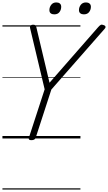

<svg xmlns="http://www.w3.org/2000/svg" viewBox="-20 -1138 887 1578"><path d="M238 14Q211 14 217 -5L347 -404L228 -904Q224 -920 231 -927.5Q238 -935 251 -935Q266 -935 271 -929.5Q276 -924 279 -913L387 -458L786 -914Q799 -929 808 -933.5Q817 -938 831 -932Q843 -929 846.5 -920.5Q850 -912 839 -900L402 -402L273 -5Q266 14 238 14ZM426 -1020Q408 -1020 397 -1028.5Q386 -1037 386 -1055Q386 -1079 401 -1098.5Q416 -1118 443 -1118Q461 -1118 472 -1109Q483 -1100 483 -1082Q483 -1058 469 -1039Q455 -1020 426 -1020ZM669 -1020Q652 -1020 640.5 -1028.5Q629 -1037 629 -1055Q629 -1079 644 -1098.5Q659 -1118 687 -1118Q704 -1118 715.5 -1109Q727 -1100 727 -1082Q727 -1058 712.5 -1039Q698 -1020 669 -1020ZM0 410H641V420H0ZM0 -20H641V0H0ZM0 -505H641V-500H0ZM0 -930H641V-920H0Z"/></svg>

Font: Playwrite DE LA Guides
Style: Regular
Weight: 400
Designer: Veronika Burian, José Scaglione
Foundry: TypeTogether
Version: Version 1.003